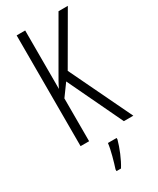

<svg xmlns="http://www.w3.org/2000/svg" viewBox="-233 -783 882 1072"><g transform="rotate(-30 208.0 -246.5)"><path d="M416 0 224 -400 406 -714H346L186 -437C158 -389 139 -356 131 -337V-714H76V0H131V-276L187 -353L355 0ZM273 71V61H217C213 101 192 174 180 210V221H209C236 178 260 118 273 71Z"/></g></svg>

Font: Noto Sans Thai Looped ExtraCondensed Light
Style: Regular
Weight: 300
Width: 2
Designer: Sasikarn Vongin, Ben Mitchell
Foundry: The Fontpad Ltd
Version: Version 1.001